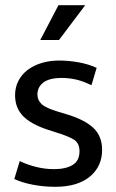

<svg xmlns="http://www.w3.org/2000/svg" viewBox="-20 -710 447 739"><path d="M332 -382Q299 -398 272 -404Q245 -410 218 -410Q170 -410 147 -392.5Q124 -375 124 -346Q124 -325 140 -309.5Q156 -294 207 -279L237 -270Q304 -250 338.5 -218.5Q373 -187 373 -133Q373 -69 325.5 -30Q278 9 193 9Q148 9 106.5 1Q65 -7 35 -21L56 -90Q85 -76 119 -67.5Q153 -59 188 -59Q233 -59 259.5 -75Q286 -91 286 -128Q286 -160 263 -173.5Q240 -187 197 -200L166 -210Q101 -231 69.5 -262.5Q38 -294 38 -344Q38 -374 51 -399Q64 -424 86.5 -441Q109 -458 140 -467.5Q171 -477 208 -477Q243 -477 280.5 -470.5Q318 -464 352 -449ZM207 -556H135L205 -690H308Z"/></svg>

Font: Mukta Mahee
Style: Regular
Weight: 400
Designer: Shuchita Grover, Noopur Datye, Girish Dalvi, Yashodeep Gholap
Foundry: Ek Type
Version: Version 2.538;PS 1.000;hotconv 16.6.51;makeotf.lib2.5.65220;